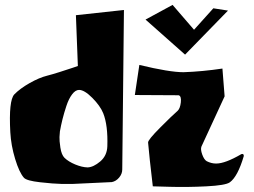

<svg xmlns="http://www.w3.org/2000/svg" viewBox="-20 -736 1023 773"><path d="M897.9 -693.4 725.1 -516.1 565.9 -657.2 674.8 -716.3 761.2 -616.2 838.9 -702.6ZM541 -474.6Q662.1 -445.3 718.8 -445.3Q793.5 -447.8 875.5 -460L884.3 -348.1L791 -146Q786.6 -134.8 794.2 -113.8Q801.8 -92.8 812.5 -86.9Q831.1 -77.6 849.1 -77.6H850.6Q886.7 -77.6 951.2 -115.2Q953.1 -116.2 954.6 -116.2Q961.4 -116.2 961.4 -109.4V-107.4Q937 -24.9 905.3 -2Q888.2 10.3 810.8 14.2Q733.4 18.1 664.1 16.1L595.2 14.2Q581.1 -105 576.2 -162.1Q575.2 -172.4 624.3 -221.7Q673.3 -271 694.3 -289.1Q705.1 -298.3 708 -323.7Q710.9 -349.1 699.2 -352.5L522.9 -353.5ZM412.1 -146.5Q415 -231.4 395.5 -280.3Q383.3 -310.1 351.6 -342Q319.8 -374 298.3 -374Q283.7 -374 270.3 -356.2Q256.8 -338.4 247.3 -309.6Q237.8 -280.8 231.7 -256.3Q225.6 -231.9 221.2 -207Q220.2 -198.2 219.5 -184.3Q218.8 -170.4 223.1 -141.6Q227.5 -112.8 239.7 -100.6Q255.9 -85 283.2 -73.7Q310.5 -62.5 333 -62Q356.4 -63 383.5 -85.9Q410.6 -108.9 412.1 -146.5ZM285.6 -674.8 479 -695.8 472.2 -54.7V-53.7Q472.2 -36.1 459.7 -21.2Q447.3 -6.3 430.2 -2.9L275.4 4.4Q255.9 4.9 226.1 4.4Q196.3 3.9 141.6 -2.2Q86.9 -8.3 76.2 -20.5Q57.6 -41.5 41 -95.9Q24.4 -150.4 21.5 -203.6Q14.6 -331.1 37.6 -356Q60.5 -379.4 99.1 -401.4Q137.7 -423.3 169.4 -431.2Q188.5 -436 219.5 -445.8Q250.5 -455.6 272 -462.9L293.5 -470.2Z"/></svg>

Font: Some Time Later
Style: Regular
Weight: 400
Version: Version 003.300